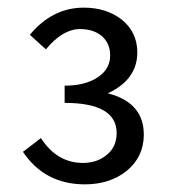

<svg xmlns="http://www.w3.org/2000/svg" viewBox="-20 -910 450 502"><path d="M40 -513 87 -549Q129 -484 197 -484Q234 -484 259 -505Q285 -526 285 -562Q285 -641 149 -641V-686Q204 -686 237 -709Q268 -730 268 -765Q268 -796 247 -815Q225 -834 189 -834Q144 -834 100 -781L58 -819Q117 -890 199 -890Q258 -890 298 -859Q339 -826 339 -773Q339 -702 262 -666Q356 -642 356 -558Q356 -500 311 -463Q267 -428 202 -428Q97 -428 40 -513Z"/></svg>

Font: KaiGen Gothic CN Regular
Style: Regular
Weight: 400
Designer: Ryoko NISHIZUKA  (kana & ideographs); Paul D. Hunt (Latin, Greek & Cyrillic); Wenlong ZHANG  (bopomofo); Sandoll Communi
Foundry: Adobe Systems Incorporated
Version: Version 1.002.20150501